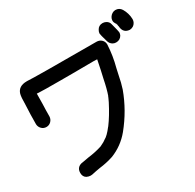

<svg xmlns="http://www.w3.org/2000/svg" viewBox="-175 -949 1230 1211"><g transform="rotate(-30 440.0 -343.5)"><path d="M152 70Q139 70 124 63Q103 51 103 23Q103 -15 138 -26L200 -37Q250 -43 297 -58L309 -64Q329 -73 341 -83Q365 -95 401 -142Q402 -142 402 -143H403V-144Q442 -196 482 -274L495 -302V-303Q496 -303 496 -305.5Q496 -308 498 -308Q514 -353 527 -419L539 -472L554 -545L529 -546Q438 -546 373 -545H287Q159 -545 129 -547Q123 -548 116 -548L115 -473Q113 -428 113 -383Q112 -363 98 -349Q84 -335 64 -335Q44 -335 30 -349Q16 -363 15 -383Q15 -454 19 -525Q19 -578 25 -600Q39 -647 100 -647H104Q152 -643 605 -643Q627 -643 641.5 -629Q656 -615 656 -594Q652 -514 631 -436L620 -386Q612 -342 598 -299Q552 -173 465 -66Q408 3 326 35Q277 51 226 57Q195 62 164 69ZM711 -577Q699 -577 688 -583Q671 -593 665 -612Q648 -670 648 -677Q648 -689 655 -701Q668 -726 697 -726Q709 -726 721 -720Q740 -710 744 -690Q760 -630 760 -623Q760 -612 755 -602Q741 -577 711 -577ZM826 -603Q781 -606 776 -652V-655Q773 -665 773 -672Q773 -673 770 -677L771 -678Q771 -680 767 -683Q759 -695 759 -708Q759 -720 766 -731.5Q773 -743 784.5 -750Q796 -757 808 -757Q836 -757 851 -733Q873 -696 874 -653Q874 -640 868 -629Q855 -605 826 -603Z"/></g></svg>

Font: Bad Comic
Style: Regular
Weight: 400
Designer: GGBotNet
Foundry: f0n7
Version: 0.9